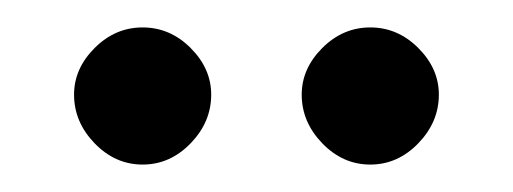

<svg xmlns="http://www.w3.org/2000/svg" viewBox="-20 -692 374 140"><path d="M34 -623Q34 -642 49 -657Q64 -672 84 -672Q104 -672 119 -657Q134 -642 134 -623Q134 -603 119 -587.5Q104 -572 84 -572Q64 -572 49 -587.5Q34 -603 34 -623ZM200 -623Q200 -642 215 -657Q230 -672 250 -672Q270 -672 285 -657Q300 -642 300 -623Q300 -603 285 -587.5Q270 -572 250 -572Q230 -572 215 -587.5Q200 -603 200 -623Z"/></svg>

Font: Mukta Malar
Style: Regular
Weight: 400
Designer: Aadarsh Rajan, Girish Dalvi, Yashodeep Gholap
Foundry: Ek Type
Version: Version 2.538;PS 1.000;hotconv 16.6.51;makeotf.lib2.5.65220;